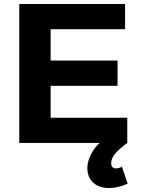

<svg xmlns="http://www.w3.org/2000/svg" viewBox="-20 -720 708 967"><path d="M77 -700H610V-573H235V-415H572V-288H235V-127H621V0H77ZM531 -38 621 0Q580 30 560 54Q540 78 540 101Q540 116 546.5 122Q553 128 564 128Q570 128 578 126Q586 124 594 120L623 205Q601 215 577 221Q553 227 530 227Q479 227 449.5 200Q420 173 420 127Q420 87 445.5 44Q471 1 531 -38Z"/></svg>

Font: Alexandria SemiBold
Style: Regular
Weight: 600
Designer: Mohamed Gaber
Foundry: Kief Type Foundry
Version: Version 5.100